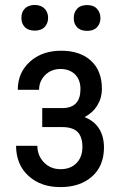

<svg xmlns="http://www.w3.org/2000/svg" viewBox="-20 -741 486 770"><path d="M388.7 -384.3Q388.7 -348.6 370.6 -318.8Q352.5 -289.1 319.3 -271.5Q397 -239.7 397 -148.4Q396.5 -74.7 348.6 -32.7Q300.8 9.3 222.7 9.3Q144.5 9.8 94.7 -35.2Q44.9 -80.1 44.4 -156.2H129.9Q129.9 -117.2 156.2 -89.8Q182.6 -62.5 222.7 -62.5Q262.7 -62.5 286.1 -86.4Q310.5 -110.4 310.5 -151.4Q310.5 -192.4 291 -211.9Q271.5 -231.4 228.5 -231.4H149.4V-307.6H234.4Q302.7 -310.1 302.7 -383.8Q302.7 -420.9 281.2 -442.4Q259.8 -463.9 223.1 -464.4Q185.5 -464.4 161.1 -439.9Q136.7 -415.5 136.7 -380.9H51.3Q51.3 -449.7 100.1 -493.7Q148.9 -537.6 225.1 -537.6Q300.8 -537.6 344.7 -497.6Q388.7 -457.5 388.7 -384.3ZM275.9 -668.5Q275.4 -690.4 289.1 -705.6Q302.7 -720.7 329.1 -720.7Q355.5 -720.7 369.1 -705.6Q382.8 -690.4 382.8 -668.5Q382.8 -646.5 369.1 -631.8Q355.5 -617.2 329.1 -617.2Q302.7 -617.2 289.1 -631.8Q275.4 -646.5 275.9 -668.5ZM65.9 -669.4Q65.4 -691.4 79.1 -706.1Q92.8 -720.7 119.1 -721.2Q145.5 -720.7 159.2 -706.1Q172.9 -691.4 172.9 -669.4Q172.9 -647.5 159.2 -632.8Q145.5 -618.2 119.1 -618.2Q92.8 -618.2 79.1 -632.8Q65.4 -647.5 65.9 -669.4Z"/></svg>

Font: RobotoCondensed-Regular
Style: Regular
Weight: 400
Designer: Google
Version: Version 2.001201; 2014